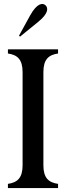

<svg xmlns="http://www.w3.org/2000/svg" viewBox="-20 -949 333 969"><path d="M20 0H273V-21C225 -28 199 -51 199 -115V-585C199 -649 225 -672 273 -679V-700H20V-679C68 -672 94 -649 94 -585V-115C94 -51 68 -28 20 -21ZM76 -769 81 -764 172 -838C228 -883 223 -911 209 -923C195 -935 167 -934 132 -871Z"/></svg>

Font: RL Madena
Style: Regular
Weight: 400
Designer: I Kadek Wantara Putra
Foundry: Roughlines ID
Version: Version 1.000;Glyphs 3.1.2 (3151)